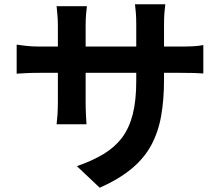

<svg xmlns="http://www.w3.org/2000/svg" viewBox="-20 -816 1040 899"><path d="M748 -598H822Q862 -598 887 -599.5Q912 -601 932 -605V-472Q899 -475 822 -475H748V-442Q748 -349 734.5 -273Q721 -197 688 -136Q655 -75 596 -26Q537 23 447 63L340 -38Q412 -63 464.5 -94.5Q517 -126 551 -171Q585 -216 601.5 -280.5Q618 -345 618 -437V-475H381V-339Q381 -306 382.5 -277.5Q384 -249 385 -234H245Q247 -249 249 -277Q251 -305 251 -339V-475H166Q128 -475 101 -473.5Q74 -472 58 -471V-607Q72 -605 100 -601.5Q128 -598 166 -598H251V-697Q251 -726 248.5 -749.5Q246 -773 245 -787H387Q385 -773 383 -749.5Q381 -726 381 -696V-598H618V-703Q618 -733 616 -757Q614 -781 612 -796H754Q752 -781 750 -757Q748 -733 748 -703Z"/></svg>

Font: Noto IKEA Simplified Chinese
Style: Bold
Weight: 700
Designer: Monotype Design Team
Foundry: Monotype Imaging Inc.
Version: Version 1.100